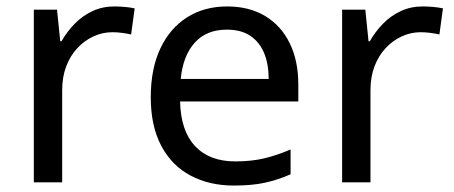

<svg xmlns="http://www.w3.org/2000/svg" viewBox="-20 -566 1410 596"><path d="M335 -546Q350 -546 367.5 -544.5Q385 -543 398 -540L387 -459Q374 -462 358.5 -464Q343 -466 329 -466Q298 -466 270 -453Q242 -440 220 -416.5Q198 -393 185.5 -360Q173 -327 173 -286V0H85V-536H157L167 -438H171Q188 -468 212 -492.5Q236 -517 267 -531.5Q298 -546 335 -546Z M685 -546Q754 -546 803.5 -516Q853 -486 879.5 -431.5Q906 -377 906 -304V-251H539Q541 -160 585.5 -112.5Q630 -65 710 -65Q761 -65 800.5 -74.5Q840 -84 882 -102V-25Q841 -7 801 1.5Q761 10 706 10Q630 10 571.5 -21Q513 -52 480.5 -113.5Q448 -175 448 -264Q448 -352 477.5 -415Q507 -478 560.5 -512Q614 -546 685 -546ZM684 -474Q621 -474 584.5 -433.5Q548 -393 541 -321H814Q814 -367 800 -401Q786 -435 757.5 -454.5Q729 -474 684 -474Z M1292 -546Q1307 -546 1324.5 -544.5Q1342 -543 1355 -540L1344 -459Q1331 -462 1315.5 -464Q1300 -466 1286 -466Q1255 -466 1227 -453Q1199 -440 1177 -416.5Q1155 -393 1142.5 -360Q1130 -327 1130 -286V0H1042V-536H1114L1124 -438H1128Q1145 -468 1169 -492.5Q1193 -517 1224 -531.5Q1255 -546 1292 -546Z"/></svg>

Font: lgurmukhi25
Style: Book
Weight: 400
Designer: Jelle Bosma - Monotype Design Team
Foundry: Monotype Imaging Inc.
Version: Version 2.003